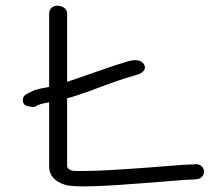

<svg xmlns="http://www.w3.org/2000/svg" viewBox="-20 -633 787 675"><path d="M152.8 -586.5V-327.6C134.4 -323.6 108.3 -320.7 89.3 -310.5L75 -303.2C59.3 -296.3 57.6 -279.7 63.1 -268.9C69 -257.3 100.1 -256.6 100.1 -256.6L115 -264.2C122 -267.6 138 -270.6 152.8 -273.4V-47.9C152.8 -17.4 171.2 5.2 209.3 16.9C243.1 27 341.8 22.3 516.8 8.5C599.7 1.5 643.9 -2 661.4 -2H662.1L673.1 -3.1L673.5 -3.2C691.1 -6 699.3 -21.3 696.8 -34.2C694.7 -45.4 684.4 -55.8 669.4 -55.8H668.8L658.8 -54.9C640.2 -54.8 616.5 -53.5 591.1 -51C459.4 -40.4 365.9 -34.3 315.5 -32.7C274.3 -31.5 247.6 -31.5 239.7 -32.3C226 -33.7 216 -41.2 216 -48.6V-287.6C229.7 -290.7 254 -298.2 286.1 -309.7L357.6 -336.2C380.7 -344.7 400.9 -351.7 417.6 -357L467.4 -372L467.9 -372.2C485.7 -378.8 494.9 -393 486.1 -407.2C476 -423.6 451.8 -424 432.4 -418C422 -414.8 407.9 -410.5 390.2 -405.1C360.6 -396 266.6 -361.8 216 -345.3V-586.6C216 -600.5 201.4 -613 180.9 -613C165.8 -613 152.8 -601.5 152.8 -586.5Z"/></svg>

Font: MewTooHand
Style: BdWide
Weight: 400
Designer: Mew Too, Robert Jablonski
Version: Version 0.77